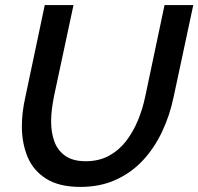

<svg xmlns="http://www.w3.org/2000/svg" viewBox="-20 -730 780 755"><path d="M296 5Q213 5 162 -27Q111 -59 88.5 -113Q66 -167 66 -233Q66 -262 69.5 -290.5Q73 -319 80 -350L156 -710H269L192 -350Q187 -324 184 -300Q181 -276 181 -253Q181 -208 194 -173Q207 -138 237 -117Q267 -96 317 -96Q369 -96 408.5 -117.5Q448 -139 476 -175.5Q504 -212 522.5 -257Q541 -302 551 -350L627 -710H740L663 -350Q648 -277 617.5 -212.5Q587 -148 542 -99.5Q497 -51 435.5 -23Q374 5 296 5Z"/></svg>

Font: Raleway Thin SemiBold
Style: Italic
Weight: 600
Italic angle: -12°
Version: Version 4.026